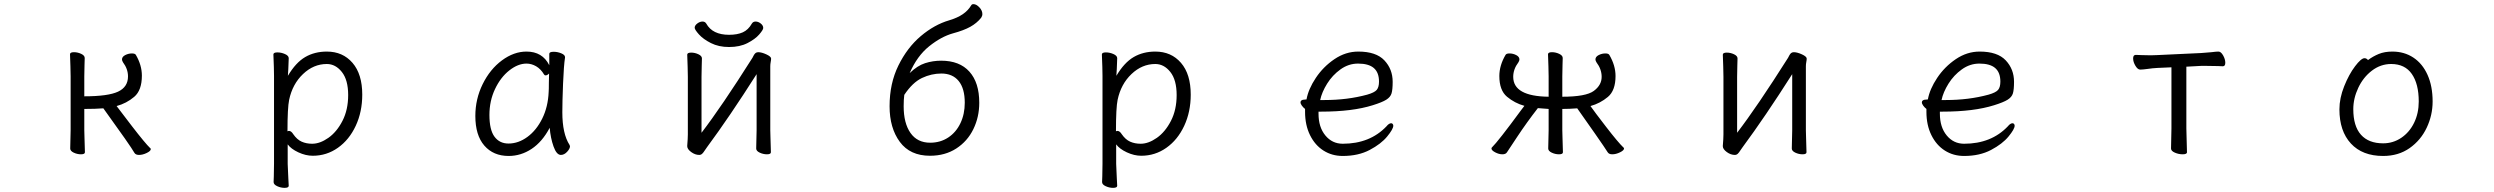

<svg xmlns="http://www.w3.org/2000/svg" viewBox="-20 -735 12040 927"><path d="M320 -415 318 -473Q318 -483 337 -483Q355 -483 372 -475Q389 -467 389 -455Q389 -434 388 -419L387 -366V-270Q502 -270 550 -292.5Q598 -315 598 -366Q598 -402 574 -434Q569 -442 569 -448Q569 -461 584.5 -469Q600 -477 617 -477Q632 -477 636 -470Q665 -420 665 -370Q665 -299 628 -267.5Q591 -236 543 -223Q553 -209 617 -126Q681 -43 705 -20Q708 -19 708 -15Q708 -6 688.5 3.5Q669 13 651 13Q635 13 629 3Q612 -28 479 -212Q442 -209 387 -209V-106L388 -68L390 0Q390 10 371 10Q353 10 336 2Q319 -6 319 -18L321 -106V-366Z M1300 -472Q1300 -482 1319 -482Q1338 -482 1356 -474Q1374 -466 1374 -454L1372 -402L1370 -369Q1408 -433 1453.5 -459.5Q1499 -486 1558 -486Q1635 -486 1682 -431.5Q1729 -377 1729 -278Q1729 -195 1697.5 -127.5Q1666 -60 1611.5 -21.5Q1557 17 1490 17Q1456 17 1420.5 0.5Q1385 -16 1369 -38V56Q1369 61 1372 124Q1374 154 1374 162Q1374 172 1354 172Q1336 172 1318.5 164Q1301 156 1301 144Q1301 128 1302 116L1303 55V-368Q1303 -403 1300 -472ZM1375 -103Q1386 -103 1396 -87Q1414 -61 1436.5 -51Q1459 -41 1487 -41Q1525 -41 1565.5 -69.5Q1606 -98 1633.5 -151.5Q1661 -205 1661 -276Q1661 -349 1630.5 -387.5Q1600 -426 1558 -426Q1494 -426 1443 -377.5Q1392 -329 1376 -253Q1368 -215 1368 -101Q1372 -103 1375 -103Z M2695 -193Q2695 -89 2730 -35Q2732 -31 2732 -29Q2732 -17 2718 -2Q2704 13 2688 13Q2667 13 2652.5 -28Q2638 -69 2634 -118Q2598 -50 2546.5 -16Q2495 18 2436 18Q2362 18 2318.5 -32Q2275 -82 2275 -175Q2275 -257 2310.5 -329Q2346 -401 2403.5 -443.5Q2461 -486 2522 -486Q2599 -486 2632 -420V-475Q2632 -485 2653 -485Q2672 -485 2690 -477.5Q2708 -470 2708 -459V-457Q2702 -419 2698.5 -331.5Q2695 -244 2695 -193ZM2435 -42Q2483 -42 2526.5 -74Q2570 -106 2598 -162.5Q2626 -219 2629 -291Q2630 -301 2630 -335L2631 -380Q2622 -371 2614 -371Q2610 -371 2607 -375Q2591 -402 2568.5 -415Q2546 -428 2522 -428Q2481 -428 2439 -395Q2397 -362 2370 -305Q2343 -248 2343 -180Q2343 -108 2367.5 -75Q2392 -42 2435 -42Z M3500 -508Q3450 -508 3412.5 -527Q3375 -546 3354.5 -569Q3334 -592 3334 -601Q3334 -612 3346.5 -621.5Q3359 -631 3372 -631Q3384 -631 3390 -621Q3420 -567 3500 -567Q3540 -567 3566.5 -579Q3593 -591 3610 -621Q3616 -631 3628 -631Q3641 -631 3653 -621.5Q3665 -612 3665 -600Q3665 -591 3645.5 -568.5Q3626 -546 3589 -527Q3552 -508 3500 -508ZM3298 -31Q3301 -67 3301 -86V-364L3300 -413L3298 -471Q3298 -481 3317 -481Q3335 -481 3352 -473Q3369 -465 3369 -453Q3369 -432 3368 -417L3367 -364V-94Q3463 -219 3613 -456Q3615 -460 3619 -467.5Q3623 -475 3628 -479Q3633 -483 3641 -483Q3657 -483 3680 -472.5Q3703 -462 3703 -452Q3703 -446 3701 -435.5Q3699 -425 3699 -415V-106L3700 -68L3702 0Q3702 10 3683 10Q3665 10 3648 2Q3631 -6 3631 -18L3633 -106V-377Q3502 -171 3394 -25Q3389 -19 3382.5 -8.5Q3376 2 3370 7.5Q3364 13 3356 13Q3336 13 3317 -1Q3298 -15 3298 -29Z M4524 -442Q4613 -442 4660.5 -389Q4708 -336 4708 -239Q4708 -170 4679.5 -111.5Q4651 -53 4597 -18Q4543 17 4470 17Q4374 17 4324.5 -50Q4275 -117 4275 -222Q4275 -332 4317.5 -418.5Q4360 -505 4425.5 -560.5Q4491 -616 4563 -637Q4603 -649 4628.5 -666.5Q4654 -684 4669 -709Q4672 -715 4680 -715Q4694 -715 4708.5 -699.5Q4723 -684 4723 -667Q4723 -658 4717 -649Q4696 -623 4664.5 -605.5Q4633 -588 4581 -574Q4524 -558 4466 -511.5Q4408 -465 4372 -382Q4409 -418 4446.5 -430Q4484 -442 4524 -442ZM4471 -46Q4520 -46 4558 -71Q4596 -96 4617 -140Q4638 -184 4638 -239Q4638 -308 4608.5 -344Q4579 -380 4525 -380Q4477 -380 4431.5 -358.5Q4386 -337 4346 -277Q4343 -255 4343 -222Q4343 -140 4376 -93Q4409 -46 4471 -46Z M5300 -472Q5300 -482 5319 -482Q5338 -482 5356 -474Q5374 -466 5374 -454L5372 -402L5370 -369Q5408 -433 5453.5 -459.5Q5499 -486 5558 -486Q5635 -486 5682 -431.5Q5729 -377 5729 -278Q5729 -195 5697.5 -127.5Q5666 -60 5611.5 -21.5Q5557 17 5490 17Q5456 17 5420.5 0.5Q5385 -16 5369 -38V56Q5369 61 5372 124Q5374 154 5374 162Q5374 172 5354 172Q5336 172 5318.5 164Q5301 156 5301 144Q5301 128 5302 116L5303 55V-368Q5303 -403 5300 -472ZM5375 -103Q5386 -103 5396 -87Q5414 -61 5436.5 -51Q5459 -41 5487 -41Q5525 -41 5565.5 -69.5Q5606 -98 5633.5 -151.5Q5661 -205 5661 -276Q5661 -349 5630.5 -387.5Q5600 -426 5558 -426Q5494 -426 5443 -377.5Q5392 -329 5376 -253Q5368 -215 5368 -101Q5372 -103 5375 -103Z M6463 -41Q6594 -41 6674 -125Q6686 -140 6697 -140Q6701 -140 6704 -136.5Q6707 -133 6707 -128Q6707 -112 6677.5 -76Q6648 -40 6593 -11Q6538 18 6463 18Q6411 18 6370 -8Q6329 -34 6305 -82.5Q6281 -131 6281 -195V-209Q6272 -216 6265.5 -225Q6259 -234 6259 -241Q6259 -247 6264 -250.5Q6269 -254 6278 -254L6288 -255Q6297 -305 6333 -359Q6369 -413 6423 -449.5Q6477 -486 6538 -486Q6624 -486 6664 -443.5Q6704 -401 6704 -340Q6704 -302 6698.5 -284Q6693 -266 6673 -253.5Q6653 -241 6608 -227Q6510 -196 6359 -196H6346V-186Q6346 -121 6379 -81Q6412 -41 6463 -41ZM6374 -252Q6486 -252 6581 -278Q6616 -288 6627 -301Q6638 -314 6638 -341Q6638 -385 6613 -406.5Q6588 -428 6537 -428Q6491 -428 6452 -400Q6413 -372 6387.5 -331Q6362 -290 6354 -252Z M7405 -213Q7352 -145 7305 -74Q7258 -3 7256 0Q7250 10 7234 10Q7217 10 7199 0.5Q7181 -9 7181 -18Q7181 -21 7183 -23Q7213 -52 7324 -203L7340 -224Q7293 -237 7256 -268Q7219 -299 7219 -368Q7219 -419 7249 -470Q7253 -477 7268 -477Q7285 -477 7300.5 -469Q7316 -461 7316 -448Q7316 -442 7311 -434Q7286 -401 7286 -364Q7286 -270 7457 -268V-366L7456 -415L7454 -473Q7454 -483 7473 -483Q7491 -483 7508 -475Q7525 -467 7525 -455Q7525 -434 7524 -419L7523 -366V-268Q7637 -268 7675 -296Q7713 -324 7713 -364Q7713 -401 7688 -434Q7683 -442 7683 -448Q7683 -461 7698.5 -469Q7714 -477 7731 -477Q7746 -477 7750 -470Q7780 -419 7780 -368Q7780 -298 7743 -267Q7706 -236 7659 -223Q7677 -197 7734.5 -122.5Q7792 -48 7818 -23Q7821 -22 7821 -18Q7821 -9 7801.5 0.5Q7782 10 7764 10Q7748 10 7742 0Q7731 -18 7681.5 -89Q7632 -160 7595 -212Q7558 -209 7523 -209V-106L7524 -68L7526 0Q7526 10 7507 10Q7489 10 7472 2Q7455 -6 7455 -18L7457 -106V-209Q7427 -211 7405 -213Z M8394 -25Q8389 -19 8382.5 -8.5Q8376 2 8370 7.5Q8364 13 8356 13Q8336 13 8317 -1Q8298 -15 8298 -29V-31Q8301 -67 8301 -86V-364L8300 -413L8298 -471Q8298 -481 8317 -481Q8335 -481 8352 -473Q8369 -465 8369 -453Q8369 -432 8368 -417L8367 -364V-94Q8463 -219 8613 -456Q8615 -460 8619 -467.5Q8623 -475 8628 -479Q8633 -483 8641 -483Q8657 -483 8680 -472.5Q8703 -462 8703 -452Q8703 -446 8701 -435.5Q8699 -425 8699 -415V-106L8700 -68L8702 0Q8702 10 8683 10Q8665 10 8648 2Q8631 -6 8631 -18L8633 -106V-377Q8502 -171 8394 -25Z M9463 -41Q9594 -41 9674 -125Q9686 -140 9697 -140Q9701 -140 9704 -136.5Q9707 -133 9707 -128Q9707 -112 9677.5 -76Q9648 -40 9593 -11Q9538 18 9463 18Q9411 18 9370 -8Q9329 -34 9305 -82.5Q9281 -131 9281 -195V-209Q9272 -216 9265.5 -225Q9259 -234 9259 -241Q9259 -247 9264 -250.5Q9269 -254 9278 -254L9288 -255Q9297 -305 9333 -359Q9369 -413 9423 -449.5Q9477 -486 9538 -486Q9624 -486 9664 -443.5Q9704 -401 9704 -340Q9704 -302 9698.5 -284Q9693 -266 9673 -253.5Q9653 -241 9608 -227Q9510 -196 9359 -196H9346V-186Q9346 -121 9379 -81Q9412 -41 9463 -41ZM9374 -252Q9486 -252 9581 -278Q9616 -288 9627 -301Q9638 -314 9638 -341Q9638 -385 9613 -406.5Q9588 -428 9537 -428Q9491 -428 9452 -400Q9413 -372 9387.5 -331Q9362 -290 9354 -252Z M10347 -402Q10325 -399 10313 -399Q10301 -399 10290 -417.5Q10279 -436 10279 -453Q10279 -470 10292 -470Q10300 -470 10318 -469Q10336 -468 10364 -468L10395 -469L10608 -479L10657 -483Q10680 -486 10691 -486Q10703 -486 10713.5 -467.5Q10724 -449 10724 -432Q10724 -415 10712 -415Q10699 -415 10689 -416L10626 -417H10609L10536 -413V-115L10537 -75L10539 0Q10539 10 10518 10Q10499 10 10480.5 2Q10462 -6 10462 -18L10464 -115V-410L10396 -407Q10374 -406 10347 -402Z M11531 -486Q11588 -486 11632 -457Q11676 -428 11700.5 -373.5Q11725 -319 11725 -245Q11725 -179 11696.5 -118.5Q11668 -58 11614 -20Q11560 18 11486 18Q11386 18 11330.5 -42Q11275 -102 11275 -207Q11275 -261 11298 -318.5Q11321 -376 11350.5 -415Q11380 -454 11396 -454Q11406 -454 11413 -445Q11437 -463 11465 -474.5Q11493 -486 11531 -486ZM11486 -43Q11534 -43 11573.5 -69.5Q11613 -96 11635.5 -142Q11658 -188 11658 -245Q11658 -330 11624.5 -378Q11591 -426 11525 -426Q11474 -426 11432 -394Q11390 -362 11366 -311Q11342 -260 11342 -208Q11342 -126 11379 -84.5Q11416 -43 11486 -43Z"/></svg>

Font: Iansui 0.93
Style: Regular
Weight: 400
Designer: But Ko / Fontworks Inc.
Foundry: zi-hi.com / Fontworks Inc.
Version: Version 0.931